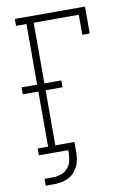

<svg xmlns="http://www.w3.org/2000/svg" viewBox="-98 -795 695 1019"><g transform="rotate(-10 250.0 -285.0)"><path d="M64 165V128H109Q130 128 151 121.5Q172 115 187 99Q202 83 208 62Q214 41 214 19V0H56V-37H112V-334H28V-371H112V-698H56V-735H434V-590H394V-698H151V-371H242V-334H151V-37H254V19Q254 39 250.5 58.5Q247 78 238.5 95Q230 112 216 126.5Q202 141 184.5 149.5Q167 158 147.5 161.5Q128 165 109 165Z"/></g></svg>

Font: Iosevka Slab Extralight
Style: Regular
Weight: 200
Monospace: yes
Designer: Belleve Invis
Foundry: Belleve Invis
Version: Version 11.1.1; ttfautohint (v1.8.3)